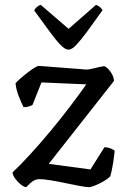

<svg xmlns="http://www.w3.org/2000/svg" viewBox="-20 -772 522 792"><path d="M88 0Q80 0 66.5 -10.5Q53 -21 42.5 -35.5Q32 -50 32 -61Q66 -93 107 -138Q148 -183 190 -233.5Q232 -284 269.5 -333.5Q307 -383 336 -424L151 -432L114 -339Q111 -337 101 -333.5Q91 -330 77 -330Q69 -346 58 -373.5Q47 -401 44 -428Q49 -435 62 -446.5Q75 -458 91 -470.5Q107 -483 120.5 -491.5Q134 -500 140 -500Q145 -500 164 -498.5Q183 -497 208 -495Q233 -493 259.5 -491Q286 -489 306.5 -487.5Q327 -486 336 -485Q345 -485 362 -489Q379 -493 394.5 -496.5Q410 -500 413 -498Q425 -492 437.5 -473.5Q450 -455 450 -438L181 -96L353 -73L411 -165Q426 -164 437 -159.5Q448 -155 453 -150Q452 -143 451 -131.5Q450 -120 447.5 -105Q445 -90 442 -74.5Q439 -59 435 -45Q426 -35 408 -24.5Q390 -14 372.5 -7Q355 0 347 0Q336 0 308.5 -5Q281 -10 248.5 -17Q216 -24 187.5 -28.5Q159 -33 144 -33Q130 -33 118.5 -26.5Q107 -20 88 0ZM262 -567Q249 -567 229.5 -587Q210 -607 183.5 -643.5Q157 -680 121 -729Q124 -736 132 -743Q140 -750 148 -752L263 -653L376 -752Q385 -749 392 -743Q399 -737 403 -730Q367 -679 340 -642.5Q313 -606 294.5 -586.5Q276 -567 262 -567Z"/></svg>

Font: Texturina Medium 12pt
Style: Regular
Weight: 400
Version: Version 1.002